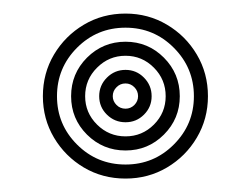

<svg xmlns="http://www.w3.org/2000/svg" viewBox="-20 -830 370 283"><path d="M165 -566.8Q131.2 -566.8 103.6 -583.1Q76 -599.5 59.6 -627.1Q43.2 -654.8 43.2 -688.2Q43.2 -722 59.6 -749.6Q76 -777.2 103.6 -793.6Q131.2 -810 165 -810Q198.5 -810 226.1 -793.6Q253.8 -777.2 270.1 -749.6Q286.5 -722 286.5 -688.2Q286.5 -654.8 270.1 -627.1Q253.8 -599.5 226.1 -583.1Q198.5 -566.8 165 -566.8ZM165 -587.5Q206.8 -587.5 236.2 -617Q265.8 -646.5 265.8 -688.2Q265.8 -730 236.2 -759.6Q206.8 -789.2 165 -789.2Q123 -789.2 93.5 -759.6Q64 -730 64 -688.2Q64 -646.5 93.5 -617Q123 -587.5 165 -587.5ZM165 -608.2Q131.8 -608.2 108.2 -631.6Q84.8 -655 84.8 -688.2Q84.8 -721.5 108.2 -745Q131.8 -768.5 165 -768.5Q198.2 -768.5 221.6 -745Q245 -721.5 245 -688.2Q245 -655 221.6 -631.6Q198.2 -608.2 165 -608.2ZM165 -629Q189.5 -629 206.9 -646.4Q224.2 -663.8 224.2 -688.2Q224.2 -712.8 206.9 -730.2Q189.5 -747.8 165 -747.8Q140.5 -747.8 123 -730.2Q105.5 -712.8 105.5 -688.2Q105.5 -663.8 123 -646.4Q140.5 -629 165 -629ZM165 -649.8Q149 -649.8 137.6 -661Q126.2 -672.2 126.2 -688.2Q126.2 -704.2 137.6 -715.6Q149 -727 165 -727Q181 -727 192.2 -715.6Q203.5 -704.2 203.5 -688.2Q203.5 -672.2 192.2 -661Q181 -649.8 165 -649.8ZM165 -669.8Q172.5 -669.8 178 -675.2Q183.5 -680.8 183.5 -688.2Q183.5 -696 178 -701.5Q172.5 -707 165 -707Q157.2 -707 151.8 -701.5Q146.2 -696 146.2 -688.2Q146.2 -680.8 151.8 -675.2Q157.2 -669.8 165 -669.8Z"/></svg>

Font: Big Shoulders Inline Display ExtraBold
Style: Regular
Weight: 800
Designer: Patric King
Foundry: XO Type Co
Version: Version 1.000